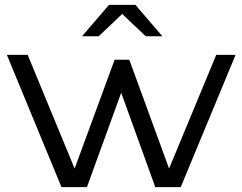

<svg xmlns="http://www.w3.org/2000/svg" viewBox="-20 -764 990 784"><path d="M315 -616H383L479 -707L575 -616H643L533 -744H425ZM231 0H335L474.9 -385.3L614 0H718L942 -540H863L670.4 -75.7L508 -520H448L284.7 -75.7L93 -540H8Z"/></svg>

Font: Resamitz
Style: Bold
Weight: 700
Designer: gluk
Foundry: gluk
Version: Version 0.047